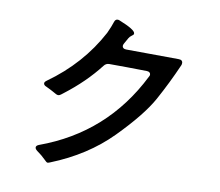

<svg xmlns="http://www.w3.org/2000/svg" viewBox="-87 -903 1173 1025"><g transform="rotate(10 500.0 -390.5)"><path d="M849 -632Q849 -623 847 -619Q801 -514 749 -419.5Q697 -325 567.5 -193.5Q438 -62 247 14Q238 18 233 18Q228 18 212.5 2Q197 -14 169 -34Q157 -43 157 -52Q157 -61 171 -67Q520 -194 687 -528Q691 -533 691 -540Q691 -547 685.5 -551.5Q680 -556 670 -556Q552 -558 467 -558Q449 -558 438 -543Q363 -446 253 -362Q250 -360 242 -353.5Q234 -347 227 -347Q222 -347 215.5 -350Q209 -353 201 -358Q196 -361 183.5 -367.5Q171 -374 158 -380Q142 -386 142 -397Q142 -404 153 -412Q330 -538 427 -720Q445 -759 452 -782Q457 -799 470 -799Q476 -799 480 -797Q568 -762 569 -742Q569 -737 566.5 -734Q564 -731 556.5 -726Q549 -721 543 -711L525 -679Q521 -672 521 -666Q521 -659 526.5 -654.5Q532 -650 542 -650L827 -648Q839 -648 844 -643Q849 -638 849 -632Z"/></g></svg>

Font: Shippori Gochic B2 Bold
Style: Regular
Weight: 700
Designer: FONTDASU
Foundry: FONTDASU / Google Inc. / but / Adobe
Version: Version 1.130